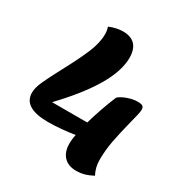

<svg xmlns="http://www.w3.org/2000/svg" viewBox="-198 -844 1095 1158"><g transform="rotate(30 349.5 -265.0)"><path d="M636 -248Q614 -161 601 -94Q588 -27 588 41Q588 94 612 139Q579 156 553 163Q527 170 497 170Q442 170 411.5 137.5Q381 105 381 46Q381 18 388 -16Q348 -9 297 -4.5Q246 0 204 0Q32 0 32 -106Q32 -139 53 -186Q74 -233 120 -319Q177 -425 207.5 -497.5Q238 -570 238 -630Q238 -656 230 -679Q252 -689 277.5 -694.5Q303 -700 323 -700Q437 -700 437 -580Q437 -490 370 -375Q303 -260 166 -116H411Q443 -228 487 -333Q507 -351 544 -364Q581 -377 611 -377Q637 -377 647 -370.5Q657 -364 657 -346Q657 -325 636 -248Z"/></g></svg>

Font: Lemonada SemiBold
Style: Regular
Weight: 600
Designer: Mohamed Gaber (Arabic) Eduardo Tunni (Latin)
Foundry: Kief Type Foundry
Version: Version 3.006